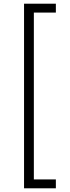

<svg xmlns="http://www.w3.org/2000/svg" viewBox="-20 -852 379 1038"><path d="M110 -832V166H282V118H163V-784H282V-832Z"/></svg>

Font: Noto Sans Gurmukhi Light
Style: Regular
Weight: 300
Designer: Jelle Bosma - Monotype Design Team
Foundry: Monotype Imaging Inc.
Version: Version 2.004